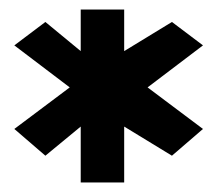

<svg xmlns="http://www.w3.org/2000/svg" viewBox="-20 -694 453 402"><path d="M10 -424 75 -368 149 -429V-312H240V-429L340 -368L405 -424L289 -511L405 -599L340 -648L240 -587V-674H149V-587L75 -648L10 -599L126 -511Z"/></svg>

Font: Charger Sport
Style: BlkExt
Weight: 900
Designer: Jasper
Foundry: Cannot Into Space Fonts
Version: Version 1.1